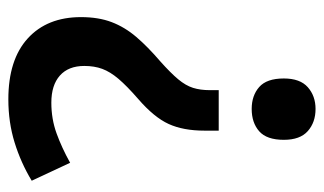

<svg xmlns="http://www.w3.org/2000/svg" viewBox="-178 -586 776 460"><g transform="rotate(-90 210.0 -356.0)"><path d="M127 -254Q127 -305 143 -340Q159 -375 203 -413Q234 -440 251 -460Q268 -480 275 -499Q282 -518 282 -542Q282 -580 259 -600.5Q236 -621 194 -621Q155 -621 120.5 -608.5Q86 -596 50 -576L7 -668Q50 -694 98.5 -709Q147 -724 202 -724Q297 -724 348 -677.5Q399 -631 399 -550Q399 -508 387 -476.5Q375 -445 351.5 -417.5Q328 -390 293 -360Q265 -335 250 -317Q235 -299 229.5 -281.5Q224 -264 224 -241V-220H127ZM105 -64Q105 -105 125.5 -123Q146 -141 179 -141Q211 -141 231.5 -123Q252 -105 252 -64Q252 -25 231 -6.5Q210 12 179 12Q147 12 126 -6.5Q105 -25 105 -64Z"/></g></svg>

Font: Noto Sans Lao SemiCondensed SemiBold
Style: Regular
Weight: 600
Width: 4
Designer: Monotype Design Team
Foundry: Monotype Imaging Inc.
Version: Version 2.003; ttfautohint (v1.8.4.7-5d5b)